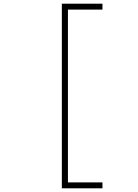

<svg xmlns="http://www.w3.org/2000/svg" viewBox="-20 -820 750 1040"><path d="M535 168V200H315V-800H535V-768H348V168Z"/></svg>

Font: League Mono Thin
Style: Regular
Weight: 100
Width: 6
Designer: Tyler Finck
Foundry: The League of Moveable Type / Tyler Finck
Version: Version 2.300;RELEASE